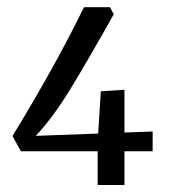

<svg xmlns="http://www.w3.org/2000/svg" viewBox="-20 -527 481 547"><path d="M414.9 -96H334.5V0H258.2V-96H39.6L15.6 -139.6Q69.1 -226.9 120.7 -318.9Q172.4 -410.9 219.3 -506.5H293.5L304 -486.2Q230.9 -355.6 180.5 -273.3Q130.2 -190.9 81.8 -140L259.6 -146.5L267.3 -266.9L334.5 -271.3V-149.5L414.9 -152.4Z"/></svg>

Font: Rasa
Style: Regular
Weight: 400
Version: Version 1.000;PS 1.000;hotconv 1.0.88;makeotf.lib2.5.647800;